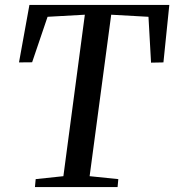

<svg xmlns="http://www.w3.org/2000/svg" viewBox="-20 -763 710 783"><path d="M122.5 0 125.5 -32.5 238.5 -44.5 326 -703 174 -694.5 111 -509 57.5 -508.5 100 -743H670.5L646.5 -508.5L596 -507.5L585.5 -694.5L433.5 -703L345.5 -44.5L462.5 -32.5L459.5 0Z"/></svg>

Font: Merriweather 72pt
Style: Italic
Weight: 400
Italic angle: -7.8°
Version: Version 2.101